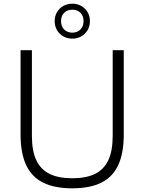

<svg xmlns="http://www.w3.org/2000/svg" viewBox="-20 -1012 782 1041"><path d="M91.5 -283V-740H153V-275.5Q153 -194.5 176.5 -144Q200 -93.5 248.2 -69.5Q296.5 -45.5 372 -45.5Q447.5 -45.5 495.8 -69.5Q544 -93.5 567.5 -144Q591 -194.5 591 -275.5V-740H651V-283Q651 -181 621 -116.8Q591 -52.5 529.5 -21.8Q468 9 372 9Q275.5 9 213.8 -21.8Q152 -52.5 121.8 -117Q91.5 -181.5 91.5 -283ZM276.5 -897.5Q276.5 -924.5 289 -946Q301.5 -967.5 323.2 -979.8Q345 -992 372 -992Q399 -992 420.8 -979.8Q442.5 -967.5 455 -946Q467.5 -924.5 467.5 -897.5Q467.5 -870.5 455 -848.8Q442.5 -827 420.8 -814.8Q399 -802.5 372 -802.5Q345 -802.5 323.2 -814.8Q301.5 -827 289 -848.8Q276.5 -870.5 276.5 -897.5ZM433 -897.5Q433 -926 416 -942.8Q399 -959.5 372 -959.5Q345 -959.5 328 -942.8Q311 -926 311 -897.5Q311 -869 328 -852Q345 -835 372 -835Q399 -835 416 -852Q433 -869 433 -897.5Z"/></svg>

Font: Encode Sans Semi Expanded Light
Style: Regular
Weight: 300
Width: 6
Designer: Multiple Designers
Foundry: Impallari Type
Version: Version 2.000